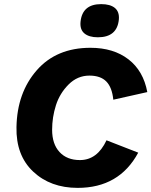

<svg xmlns="http://www.w3.org/2000/svg" viewBox="-20 -902 735 932"><path d="M455 -721Q412 -721 389.5 -740Q367 -759 371 -797Q380 -882 471 -882Q515 -882 537.5 -863.5Q560 -845 557 -808Q549 -721 455 -721ZM357 10Q225 10 141 -69Q57 -148 60 -285Q63 -452 158.5 -561Q254 -670 419 -670Q531 -670 603.5 -614Q676 -558 695 -455L530 -418Q524 -478 496 -506.5Q468 -535 414 -535Q356 -535 313 -492Q270 -449 251.5 -391Q233 -333 233 -272Q233 -203 269 -164Q305 -125 368 -125Q452 -125 497 -221L651 -161Q559 10 357 10Z"/></svg>

Font: Elaine Sans
Style: Bold Italic
Weight: 700
Italic angle: -13°
Designer: Wei Huang
Foundry: Wei Huang
Version: Version 2.001;December 24, 2019;FontCreator 12.0.0.2547 64-b